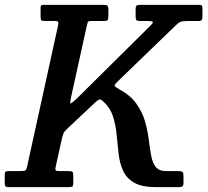

<svg xmlns="http://www.w3.org/2000/svg" viewBox="-66 -770 854 790"><path d="M-46.5 -19.5V-52Q-46.5 -62 -42.5 -64Q-38.5 -66 -28.5 -66H17.5Q34.5 -66 38.8 -69.5Q43 -73 46 -87L173 -665.5Q175.5 -676.5 172.8 -680.2Q170 -684 155.5 -684H115.5Q105.5 -684 103.2 -687.5Q101 -691 101 -701.5V-738.5Q101 -746.5 104.2 -748.2Q107.5 -750 115 -750H361Q372.5 -750 376.2 -746.5Q380 -743 380 -731V-705.5Q380 -692 377 -687.8Q374 -683.5 361 -683.5H309.5Q297 -683.5 295.2 -679.2Q293.5 -675 291.5 -665.5L226.5 -370.5Q220.5 -342 225 -344Q229.5 -346 246.5 -361L554 -665.5Q563.5 -675 562.8 -679.2Q562 -683.5 542 -683.5H511Q498.5 -683.5 495.2 -687.5Q492 -691.5 492 -703V-732Q492 -743 495.5 -746.5Q499 -750 510 -750H752.5Q763.5 -750 765.2 -746.2Q767 -742.5 767 -732V-703Q767 -692 764 -687.8Q761 -683.5 749 -683.5H703.5Q685 -683.5 676.5 -680Q668 -676.5 658.5 -667L421 -437.5Q405 -422 405.2 -417.8Q405.5 -413.5 426 -402Q471.5 -377 495.8 -342.5Q520 -308 530.8 -270.2Q541.5 -232.5 546 -196.2Q550.5 -160 555.8 -130.5Q561 -101 574.5 -83.5Q588 -66 618 -66H667.5Q681.5 -66 685.2 -62.2Q689 -58.5 689 -44V-20Q689 -6.5 684.8 -3.2Q680.5 0 668 0H576Q517.5 0 485.8 -18.5Q454 -37 440.2 -68Q426.5 -99 422 -136.8Q417.5 -174.5 414 -214Q410.5 -253.5 399.5 -289.2Q388.5 -325 361 -350.5Q348.5 -363 342 -360.5Q335.5 -358 323.5 -346.5L215.5 -245Q205 -235 199.2 -228Q193.5 -221 189.5 -203L163 -83.5Q160.5 -72 163.5 -69Q166.5 -66 181 -66H218Q229.5 -66 232.5 -62.2Q235.5 -58.5 235.5 -46.5V-16Q235.5 -4 230.8 -2Q226 0 214 0H-30Q-41.5 0 -44 -4Q-46.5 -8 -46.5 -19.5Z"/></svg>

Font: Besley* Narrow Medium
Style: Italic
Weight: 500
Width: 4
Italic angle: -13°
Designer: Owen Earl
Foundry: indestructible type*
Version: Version 3.000; ttfautohint (v1.8.3)